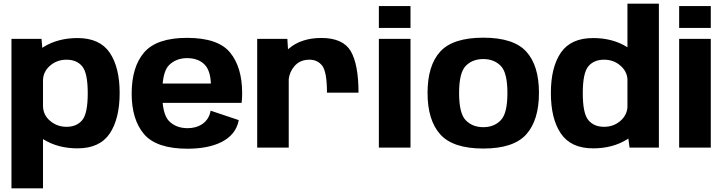

<svg xmlns="http://www.w3.org/2000/svg" viewBox="-20 -805 3962 1047"><path d="M42.5 222H214.5V-47C215.5 -46 216 -45.5 217 -45C269.5 -12.5 331.5 4 402.5 4C483.5 4 542 -23 578.5 -77C614.5 -131 632.5 -205 632.5 -298C632.5 -391 614.5 -464 578.5 -517.5C542 -571 483.5 -597.5 402.5 -597.5C331.5 -597.5 269.5 -581 217 -548.5C215 -547 212.5 -545.5 210.5 -544L206.5 -593H42.5ZM214.5 -225.5V-368.5C215.5 -399 228 -425 252.5 -446.5C278 -468.5 308 -479.5 342.5 -479.5C379.5 -479.5 408.5 -467.5 428.5 -443C448.5 -418.5 458.5 -370 458.5 -297C458.5 -223 448.5 -174 428.5 -150C408.5 -125.5 379.5 -113.5 342.5 -113.5C308 -113.5 278 -124.5 252.5 -146.5C228 -167.5 215.5 -193.5 214.5 -225.5Z M1003 6C1142.5 6 1262 -38.5 1282 -150L1128.5 -201.5C1118 -137 1063.5 -106 1003.5 -106C961 -106 927.5 -119 902 -144.5C883.5 -163.5 871.5 -196.5 867 -244H1297.5C1299.5 -259 1300.5 -276.5 1300.5 -297C1300.5 -390 1279 -464 1235.5 -517.5C1192 -571.5 1113.5 -598.5 1000 -598.5C889.5 -598.5 811.5 -572 766 -519C720.5 -466 698 -391 698 -294.5C698 -200 720.5 -126.5 765.5 -73.5C811 -20.5 890 6 1003 6ZM867 -349.5C871.5 -397.5 883 -431 902 -450C927 -475 960 -488 1000.5 -488C1041 -488 1073 -476 1095.5 -453C1116.5 -432 1128 -397.5 1130 -349.5Z M1763 -299.5H1935C1935 -401.5 1921 -477 1893 -525.5C1865 -573.5 1811.5 -598 1732.5 -598C1659.5 -598 1600.5 -578.5 1555.5 -540.5C1554 -539 1552 -537.5 1550.5 -536L1547 -593H1382.5V0H1554.5V-374C1557.5 -399.5 1567.5 -422.5 1584.5 -443C1605 -467.5 1632.5 -479.5 1667.5 -479.5C1697.5 -479.5 1721 -468 1738 -445.5C1754.5 -422.5 1763 -374 1763 -299.5Z M2046 0H2218.5V-593H2046ZM2046 -772V-652.5H2218.5V-772Z M2615.5 5C2726 5 2804 -21 2850 -72.5C2896 -124 2919 -199.5 2919 -298.5C2919 -398 2896 -473 2850 -523.5C2804 -574 2726 -599.5 2615.5 -599.5C2505 -599.5 2426.5 -574 2380.5 -523.5C2334.5 -473 2311.5 -398 2311.5 -298.5C2311.5 -199.5 2334.5 -124 2380.5 -72.5C2426.5 -21 2505 5 2615.5 5ZM2615.5 -111.5C2576 -111.5 2544.5 -124 2520 -149C2495.5 -174 2483.5 -223.5 2483.5 -297.5C2483.5 -372 2495.5 -421 2520 -446C2544.5 -470.5 2576 -483 2615.5 -483C2654.5 -483 2686.5 -470.5 2710.5 -446C2735 -421 2747 -372 2747 -297.5C2747 -223.5 2735 -174 2710.5 -149C2686.5 -124 2654.5 -111.5 2615.5 -111.5Z M3413 0H3573V-785H3401.5V-547C3401 -547.5 3400 -548 3399.5 -548.5C3347.5 -581 3285.5 -597.5 3214.5 -597.5C3133.5 -597.5 3075 -571 3038.5 -518C3002 -464.5 2984 -391.5 2984 -298C2984 -204.5 3002 -130.5 3038.5 -77C3075 -23 3133.5 4 3214.5 4C3285.5 4 3347.5 -12.5 3399.5 -45C3402 -46.5 3404 -48 3406.5 -49.5ZM3401.5 -219C3399 -190.5 3386.5 -166.5 3364 -146.5C3339 -124.5 3309 -113.5 3274.5 -113.5C3237.5 -113.5 3208.5 -125.5 3188.5 -150C3168 -174 3158 -223 3158 -297C3158 -370.5 3168 -419 3188.5 -443.5C3208.5 -467.5 3237.5 -479.5 3274.5 -479.5C3309 -479.5 3339 -468.5 3364 -446.5C3386.5 -426.5 3399 -403 3401.5 -375Z M3683.5 0H3856V-593H3683.5ZM3683.5 -772V-652.5H3856V-772Z"/></svg>

Font: Anybody
Style: Bold
Weight: 700
Designer: Tyler Finck
Foundry: Etcetera Type Company
Version: Version 1.110